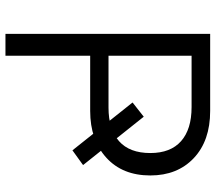

<svg xmlns="http://www.w3.org/2000/svg" viewBox="-62 -708 771 686"><g transform="rotate(90 323.0 -365.5)"><path d="M346.7 -454.1 397.5 -494.1 570.3 -277.3 517.6 -239.3ZM101.6 0V-731.4H377Q483.4 -731.4 545.4 -672.9Q607.4 -614.3 607.4 -517.6Q607.4 -418 543.9 -360.4Q480.5 -302.7 377 -302.7H179.7V0ZM179.7 -368.2H365.2Q442.4 -368.2 484.9 -405.8Q527.3 -443.4 527.3 -517.6Q527.3 -589.8 484.9 -627.4Q442.4 -665 363.3 -665H179.7Z"/></g></svg>

Font: Gothic A1
Style: Regular
Weight: 400
Designer: HanYang I&C Co.,Ltd.
Foundry: HanYang I&C Co.,Ltd.
Version: Version 2.50